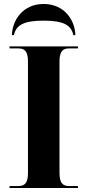

<svg xmlns="http://www.w3.org/2000/svg" viewBox="-20 -948 441 968"><path d="M40 -771H50C61 -819 95 -844 200 -844C305 -844 339 -819 350 -771H360C358 -846 305 -928 200 -928C95 -928 42 -846 40 -771ZM28 0H373V-10H331C302 -10 280 -18 280 -75V-639C280 -696 302 -704 331 -704H373V-714H28V-704H70C99 -704 121 -696 121 -639V-75C121 -18 99 -10 70 -10H28Z"/></svg>

Font: Noto Serif Display
Style: Bold
Weight: 700
Designer: Monotype Design Team
Foundry: Monotype Imaging Inc.
Version: Version 2.009